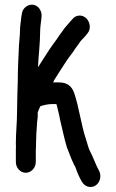

<svg xmlns="http://www.w3.org/2000/svg" viewBox="-20 -690 482 799"><path d="M51 -228C51 -181 46 -139 46 -95C46 -84 47 -75 46 -68V-16C46 9 65 29 87 29C109 29 129 9 129 -16V-65C130 -74 130 -83 130 -94C130 -119 132 -148 134 -174C134 -185 137 -198 137 -208V-222C139 -228 144 -241 148 -248C163 -253 180 -257 199 -257H215C215 -256 215 -254 216 -253C221 -230 225 -220 230 -192C239 -153 248 -112 258 -78L268 -52C275 -34 281 -19 288 -5C295 4 299 23 305 35C315 56 323 79 344 86C381 98 409 57 393 22C378 -4 367 -39 353 -64C347 -77 343 -95 338 -110C318 -168 309 -244 289 -302C279 -332 259 -347 226 -347H201C203 -350 204 -353 205 -356C221 -381 239 -410 255 -434C267 -453 282 -469 294 -489L308 -508C316 -522 324 -527 335 -540L344 -551C360 -570 355 -598 339 -614C321 -631 295 -628 281 -610L272 -600C260 -585 252 -579 241 -562L227 -543C220 -532 211 -519 203 -509C181 -479 160 -443 138 -410C140 -457 147 -511 147 -556C147 -576 150 -593 152 -611L153 -621C154 -633 151 -644 144 -654C122 -685 75 -669 71 -632L69 -622C67 -601 63 -580 63 -558C63 -540 60 -522 59 -502C57 -453 54 -407 54 -354C53 -316 51 -265 51 -228Z"/></svg>

Font: Electronic
Style: Circ
Weight: 900
Version: Version 1.011